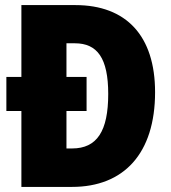

<svg xmlns="http://www.w3.org/2000/svg" viewBox="-20 -734 671 754"><path d="M276 -714H64V-432H5V-298H64V0H263C466 0 589 -131 589 -372C589 -593 476 -714 276 -714ZM274 -564C362 -564 405 -506 405 -365C405 -219 361 -151 263 -151H241V-298H320V-432H241V-564Z"/></svg>

Font: Noto Sans Devanagari Condensed Black
Style: Regular
Weight: 900
Width: 3
Designer: Jelle Bosma - Monotype Design Team
Foundry: Monotype Imaging Inc.
Version: Version 2.004